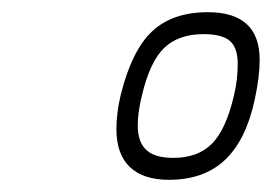

<svg xmlns="http://www.w3.org/2000/svg" viewBox="-20 -678 446 315"><path d="M171 -466Q171 -493 178 -522Q196 -595 229.5 -626.5Q263 -658 321 -658Q406 -658 406 -580Q406 -552 398 -515Q384 -449 349.5 -416Q315 -383 257 -383Q215 -383 193 -404Q171 -425 171 -466ZM364 -522Q370 -547 370 -573Q370 -600 357 -611Q344 -622 314 -622Q273 -622 249.5 -599.5Q226 -577 213 -522Q206 -494 206 -472Q206 -445 220 -432Q234 -419 264 -419Q305 -419 328 -442.5Q351 -466 364 -522Z"/></svg>

Font: Cairo ExtraLight
Style: Italic
Weight: 275
Italic angle: -13°
Designer: Mohamed Gaber, Accademia di Belle Arti di Urbino and others
Foundry: Kief Type Foundry, Accademia di Belle Arti di Urbino and others
Version: Version 3.011